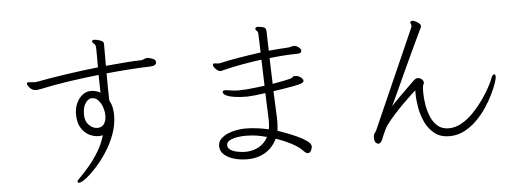

<svg xmlns="http://www.w3.org/2000/svg" viewBox="-52 -916 3105 1140"><g transform="rotate(-5 1500.0 -346.0)"><path d="M894 -600Q894 -579 858 -578Q797 -576 731 -571.5Q665 -567 596 -560Q596 -510 596.5 -464.5Q597 -419 598 -399Q610 -377 614.5 -354.5Q619 -332 619 -310Q619 -252 598.5 -196Q578 -140 546 -91.5Q514 -43 480 -6Q446 31 418 52Q390 73 378 73Q373 73 370 70Q368 68 368 66Q368 60 374.5 53.5Q381 47 388 40Q413 15 443 -20.5Q473 -56 500 -100.5Q527 -145 542 -196Q530 -193 516 -193Q489 -193 461 -207Q433 -221 413.5 -252Q394 -283 394 -333Q394 -370 407.5 -399.5Q421 -429 443.5 -446.5Q466 -464 493 -464Q525 -464 550 -449L548 -555Q457 -545 368.5 -532Q280 -519 202 -502Q194 -501 186 -499.5Q178 -498 171 -498Q148 -498 133.5 -515Q119 -532 119 -540Q119 -546 123.5 -547Q128 -548 132 -548Q139 -548 146.5 -546.5Q154 -545 164 -545Q167 -545 171 -545Q175 -545 179 -546Q264 -562 360 -576Q456 -590 548 -600V-677Q548 -713 546.5 -725Q545 -737 534 -744Q527 -750 527 -755Q527 -765 538 -765Q552 -765 569.5 -759.5Q587 -754 591 -749Q595 -745 595.5 -739.5Q596 -734 596 -723V-605Q655 -610 708.5 -614.5Q762 -619 808 -620Q818 -621 826 -625.5Q834 -630 844 -630H849Q866 -627 880 -620.5Q894 -614 894 -602ZM441 -324Q442 -286 465 -264Q488 -242 514 -242Q540 -242 553.5 -261Q567 -280 567 -312Q567 -335 558.5 -360.5Q550 -386 534 -403.5Q518 -421 495 -421H492Q485 -421 473 -412.5Q461 -404 451 -384Q441 -364 441 -327Z M1581 -188Q1581 -175 1580 -160.5Q1579 -146 1577 -132Q1594 -126 1625.5 -114.5Q1657 -103 1691 -87.5Q1725 -72 1748.5 -55Q1772 -38 1772 -21Q1772 -20 1770 -10.5Q1768 -1 1762 7.5Q1756 16 1745 16Q1736 16 1723 3Q1698 -25 1651.5 -48.5Q1605 -72 1562 -86Q1538 -34 1491.5 -6.5Q1445 21 1386 21Q1342 21 1305 10Q1268 -1 1246 -21.5Q1224 -42 1224 -71Q1224 -97 1241.5 -114.5Q1259 -132 1285 -142.5Q1311 -153 1338 -157.5Q1365 -162 1385 -162Q1454 -162 1527 -145Q1529 -156 1530 -167.5Q1531 -179 1531 -191V-202Q1530 -224 1528.5 -266.5Q1527 -309 1525 -361Q1489 -356 1460.5 -353Q1432 -350 1420 -350H1406Q1376 -350 1345.5 -354Q1315 -358 1294 -367Q1273 -376 1273 -390Q1273 -393 1276 -396Q1281 -399 1288 -399Q1293 -399 1297.5 -398.5Q1302 -398 1306 -397Q1321 -395 1336 -393Q1351 -391 1371 -391Q1389 -391 1416 -393Q1443 -395 1472 -398.5Q1501 -402 1524 -405Q1523 -444 1521.5 -484Q1520 -524 1519 -561Q1458 -553 1400.5 -542.5Q1343 -532 1299 -521Q1292 -520 1285 -517.5Q1278 -515 1271 -515Q1258 -515 1243.5 -530Q1229 -545 1229 -555Q1229 -561 1232.5 -562Q1236 -563 1239 -563Q1244 -563 1249.5 -562Q1255 -561 1262 -561Q1265 -561 1268 -561Q1271 -561 1274 -562Q1321 -573 1387 -584Q1453 -595 1518 -604Q1517 -650 1515.5 -680.5Q1514 -711 1514 -715Q1514 -728 1506.5 -733.5Q1499 -739 1499 -746Q1499 -753 1503.5 -755Q1508 -757 1513 -757Q1516 -757 1519.5 -756.5Q1523 -756 1525 -756Q1554 -752 1559 -744Q1564 -736 1564 -721Q1564 -715 1565 -684.5Q1566 -654 1567 -610Q1600 -613 1630 -615.5Q1660 -618 1685 -619Q1694 -620 1701.5 -622.5Q1709 -625 1718 -625H1723Q1734 -624 1746 -614.5Q1758 -605 1759 -597V-592Q1759 -577 1733 -577Q1697 -577 1654.5 -574Q1612 -571 1568 -566L1573 -412Q1605 -417 1633 -423Q1661 -429 1679 -433Q1690 -436 1693.5 -441Q1697 -446 1706 -447H1708Q1727 -447 1742 -436Q1757 -425 1757 -414Q1757 -407 1745 -401Q1733 -395 1694 -387.5Q1655 -380 1574 -368Q1576 -317 1578 -271.5Q1580 -226 1581 -205ZM1512 -101Q1482 -109 1453.5 -114Q1425 -119 1386 -119Q1363 -119 1336.5 -115Q1310 -111 1291 -101Q1272 -91 1272 -72Q1272 -55 1288.5 -44.5Q1305 -34 1329.5 -29Q1354 -24 1376 -24Q1422 -24 1457.5 -44Q1493 -64 1512 -101Z M2413 -300Q2405 -293 2383.5 -273Q2362 -253 2334.5 -225.5Q2307 -198 2279.5 -167.5Q2252 -137 2231 -108Q2224 -98 2215.5 -81Q2207 -64 2200.5 -47.5Q2194 -31 2191 -24Q2188 -17 2181.5 -10Q2175 -3 2167 -3Q2162 -3 2153 -10.5Q2144 -18 2144 -43Q2144 -48 2144.5 -51.5Q2145 -55 2146 -58Q2149 -66 2153 -70.5Q2157 -75 2161 -83L2423 -676Q2424 -678 2424 -683Q2424 -689 2421.5 -694Q2419 -699 2419 -703Q2419 -707 2421 -709Q2424 -713 2430 -713Q2438 -713 2449.5 -707.5Q2461 -702 2470.5 -694Q2480 -686 2480 -677Q2480 -672 2477 -665.5Q2474 -659 2470 -652Q2466 -644 2449.5 -609Q2433 -574 2409 -523Q2385 -472 2359 -415Q2333 -358 2309 -305.5Q2285 -253 2268 -217Q2282 -234 2309 -261Q2336 -288 2365 -316Q2394 -344 2412 -362Q2423 -371 2433 -371Q2447 -371 2457.5 -361.5Q2468 -352 2468 -341Q2468 -336 2466 -333Q2464 -329 2462.5 -326.5Q2461 -324 2461 -319Q2460 -312 2459.5 -302.5Q2459 -293 2459 -282Q2459 -251 2465 -212.5Q2471 -174 2485.5 -138.5Q2500 -103 2526 -80.5Q2552 -58 2592 -58Q2633 -58 2671.5 -80.5Q2710 -103 2743 -138Q2776 -173 2802.5 -211Q2829 -249 2846 -281Q2863 -313 2868 -328Q2877 -354 2888 -354Q2896 -354 2896 -338Q2896 -328 2886.5 -300Q2877 -272 2859 -235Q2841 -198 2815 -159Q2789 -120 2755 -86.5Q2721 -53 2680.5 -32Q2640 -11 2592 -11Q2539 -11 2504 -38.5Q2469 -66 2449 -108.5Q2429 -151 2421 -197.5Q2413 -244 2413 -281Z"/></g></svg>

Font: Moon Stars Kai HW Light
Style: Regular
Weight: 300
Designer: GuiWonder
Version: Version 1.101